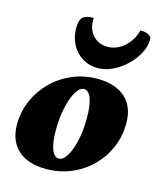

<svg xmlns="http://www.w3.org/2000/svg" viewBox="-112 -814 747 906"><g transform="rotate(15 261.0 -361.5)"><path d="M199 12Q110 12 61.5 -32Q13 -76 13 -156Q13 -219 37.5 -274.5Q62 -330 104.5 -372Q147 -414 203.5 -438Q260 -462 324 -462Q413 -462 461.5 -418.5Q510 -375 510 -294Q510 -230 486 -174.5Q462 -119 419.5 -77Q377 -35 320.5 -11.5Q264 12 199 12ZM245 -51Q266 -51 284 -81Q302 -111 313 -160.5Q324 -210 324 -269Q324 -331 311.5 -365Q299 -399 276 -399Q255 -399 237 -368.5Q219 -338 208 -288Q197 -238 197 -179Q197 -118 209.5 -84.5Q222 -51 245 -51ZM311 -511Q269 -511 236 -531.5Q203 -552 184 -587.5Q165 -623 165 -668Q165 -706 180 -720.5Q195 -735 233 -735Q229 -685 256.5 -652.5Q284 -620 329 -620Q375 -620 411.5 -652.5Q448 -685 461 -735Q487 -735 501.5 -727Q516 -719 516 -706Q516 -672 498 -637.5Q480 -603 449.5 -574Q419 -545 383 -528Q347 -511 311 -511Z"/></g></svg>

Font: Petrona Black
Style: Italic
Weight: 900
Italic angle: -9°
Designer: Ringo R. Seeber
Foundry: Ringo R. Seeber
Version: Version 2.001; ttfautohint (v1.8.3)